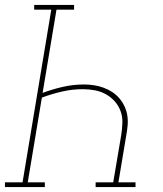

<svg xmlns="http://www.w3.org/2000/svg" viewBox="-38 -755 658 775"><path d="M-18 0V-19H53L169 -716H100V-735H261V-716H190L134 -380Q174 -395 216 -404.5Q258 -414 300 -414Q321 -414 341 -411Q361 -408 380 -401Q399 -394 415 -383.5Q431 -373 443.5 -358.5Q456 -344 464.5 -326Q473 -308 476 -288Q479 -268 477 -247Q475 -226 471 -205L440 -19H509V0H348V-19H419L451 -208Q455 -233 456 -258Q457 -283 449 -305.5Q441 -328 425.5 -345.5Q410 -363 389.5 -374.5Q369 -386 345 -390.5Q321 -395 296 -395Q254 -395 212.5 -385.5Q171 -376 131 -361L74 -19H143V0Z"/></svg>

Font: Iosevka Curly Slab ThExObl
Style: Regular
Weight: 100
Width: 7
Italic angle: -9°
Monospace: yes
Designer: Belleve Invis
Foundry: Belleve Invis
Version: Version 11.1.0; ttfautohint (v1.8.3)